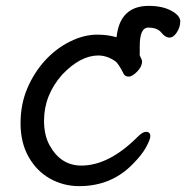

<svg xmlns="http://www.w3.org/2000/svg" viewBox="-20 -610 634 654"><path d="M250 24Q196 24 150.5 -1.5Q105 -27 77.5 -75.5Q50 -124 50 -190Q50 -255 73 -309Q96 -363 133.5 -404Q171 -445 218.5 -468.5Q266 -492 311 -492Q348 -492 377 -483Q388 -590 487 -590Q533 -590 563.5 -573.5Q594 -557 594 -537Q594 -518 582.5 -500Q571 -482 557 -482Q543 -482 529.5 -499Q516 -516 485 -516Q456 -516 456 -453V-424H455Q464 -405 464 -401Q464 -383 447 -366Q430 -349 419 -349Q407 -349 402 -357Q383 -395 372 -402Q344 -421 315 -421Q254 -421 192 -356Q130 -286 130 -199Q130 -149 149 -115Q187 -46 257 -46Q351 -46 449 -144Q466 -161 477 -161Q492 -161 492 -146Q492 -135 477.5 -108.5Q463 -82 433 -52Q360 24 250 24ZM388 -479Q388 -479 386 -480Q387 -479 388 -479Z"/></svg>

Font: LXGW WenKai TC
Style: Bold
Weight: 700
Designer: LXGW / Fontworks Inc.
Foundry: LXGW / Fontworks Inc.
Version: Version 1.330;April 28, 2024